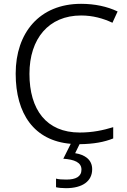

<svg xmlns="http://www.w3.org/2000/svg" viewBox="-20 -744 666 1004"><path d="M462 141C462 91 424 65 373 57L396 10C471 9 524 -1 572 -20V-79C520 -63 464 -51 397 -51C222 -51 134 -171 134 -358C134 -542 235 -663 404 -663C465 -663 519 -648 568 -625L595 -684C541 -710 475 -724 404 -724C186 -724 62 -572 62 -359C62 -148 159 -8 350 8L311 86C369 90 406 105 406 143C406 180 376 195 327 195C306 195 287 194 273 190V235C285 238 304 240 325 240C412 240 462 203 462 141Z"/></svg>

Font: Noto Kufi Arabic Light
Style: Regular
Weight: 300
Designer: Monotype Design Team, David Williams, Khaled Hosny
Foundry: Google LLC
Version: Version 2.109